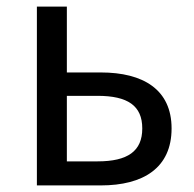

<svg xmlns="http://www.w3.org/2000/svg" viewBox="-20 -563 588 583"><path d="M92 0H286C415 0 501 -53 501 -173C501 -291 415 -343 286 -343H183V-543H92ZM183 -73V-272H276C368 -272 412 -242 412 -173C412 -104 368 -73 276 -73Z"/></svg>

Font: DAIFUKU Sans JP
Style: Regular
Weight: 400
Designer: Original font ‘Source Han Sans JP’ : Ryoko NISHIZUKA  (kana, bopomofo & ideographs); Paul D. Hunt (Latin, Greek & Cyrill
Foundry: Daifuku
Version: Version 1.001